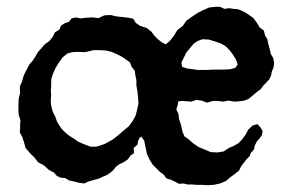

<svg xmlns="http://www.w3.org/2000/svg" viewBox="-20 -537 842 563"><path d="M611 -517H626L638 -511L652 -513L665 -511L677 -510L688 -506L698 -501L708 -495L723 -484L734 -469L741 -457L754 -447L757 -433L764 -422L767 -407L771 -393L774 -379L781 -367L784 -353L782 -339L777 -327L775 -316L770 -305L761 -295L752 -286L745 -276L734 -268L722 -258L709 -247L696 -242L682 -240L667 -239L650 -242L635 -239L619 -241H604L587 -236L571 -242L555 -244L541 -239L515 -241L503 -240L501 -229L497 -216L503 -204L505 -188L511 -170L515 -151L521 -137L534 -128L546 -117L562 -106L579 -99L598 -91L618 -90L636 -93L651 -103L665 -109L679 -117L689 -127L700 -142L708 -157L721 -169L735 -173L744 -163L750 -153L748 -141L741 -131L733 -122L727 -110L725 -99L716 -89L712 -79L703 -70L695 -60L687 -49L681 -37L670 -28L655 -17L642 -6L625 1L607 5L589 6L572 5H557L543 4H530L518 1L505 2L492 -5L481 -10L468 -14L460 -25L449 -33L428 -54L419 -68L411 -85L407 -104L403 -124L395 -136L390 -134L385 -124L383 -113L372 -103L373 -88L363 -81L354 -69L342 -61L329 -55L320 -48L312 -38L304 -31L294 -24L282 -19L269 -13L254 -9L240 -5L227 1L212 -1L197 -5L182 -8L171 -15L158 -16L147 -21L138 -31L123 -39L109 -52L92 -61L81 -75L68 -88L55 -103L50 -121L45 -136L38 -149L39 -160V-172L40 -185L35 -199L34 -215V-232L35 -248L39 -265L38 -283L45 -299L49 -314L54 -325L60 -336L66 -348L75 -358L83 -370L91 -384L101 -395L111 -407L124 -416L134 -428L141 -442L154 -450L159 -462L170 -469L182 -473L190 -483L202 -486L216 -483L232 -485L251 -486L269 -484L286 -492L304 -493L321 -489L340 -487L357 -485L371 -482L378 -470L391 -461L410 -455L424 -444L433 -432L444 -421L456 -412L466 -407L478 -417L490 -432L500 -449L516 -461L527 -477L559 -499L575 -507L593 -515ZM574 -422 560 -417 548 -409 538 -397 527 -384 512 -354 514 -341 530 -336 560 -332H590L605 -333H638L655 -334L670 -338L677 -348L672 -362L663 -377L653 -390L642 -401L629 -409L612 -415L592 -421ZM254 -390 243 -387 228 -384 209 -385 192 -384 177 -380 164 -369 153 -354 143 -338 136 -322 131 -308 130 -296V-284L129 -271L130 -259L129 -247V-235L131 -223L135 -209L142 -195L147 -181L154 -169L162 -158L173 -147L183 -139L196 -131L210 -121L227 -114L245 -107H263L276 -111L287 -115L309 -127L325 -139L341 -153L358 -167L369 -182L378 -199L382 -215L386 -233L385 -251L383 -269L380 -286V-302L377 -316L375 -330L366 -341L361 -354L350 -362L337 -371L323 -378L307 -385L290 -389L270 -390Z"/></svg>

Font: Tagesschrift
Style: Regular
Weight: 400
Designer: Yanone
Version: Version 2.000; ttfautohint (v1.8.4.7-5d5b)